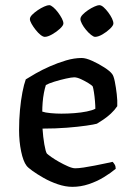

<svg xmlns="http://www.w3.org/2000/svg" viewBox="-20 -725 509 745"><path d="M261 0Q234 0 204.5 -10Q175 -20 149.5 -34.5Q124 -49 106 -62Q88 -75 83 -82Q70 -99 62 -137.5Q54 -176 54 -220Q54 -261 57.5 -298.5Q61 -336 67 -367Q73 -398 80 -417Q94 -426 118.5 -440Q143 -454 173.5 -467.5Q204 -481 236 -490.5Q268 -500 297 -500Q313 -500 337.5 -489Q362 -478 384.5 -463.5Q407 -449 415 -438Q421 -431 425.5 -408.5Q430 -386 433 -360Q436 -334 435 -313Q425 -298 410.5 -284.5Q396 -271 381 -261Q366 -251 356 -245Q346 -242 315 -237.5Q284 -233 240 -229.5Q196 -226 145 -226Q147 -194 152 -165Q157 -136 162 -129Q166 -125 179.5 -115.5Q193 -106 210 -96.5Q227 -87 244 -79.5Q261 -72 272 -72Q284 -72 304.5 -75Q325 -78 347.5 -82.5Q370 -87 389 -91Q408 -95 417 -97Q421 -93 425 -86.5Q429 -80 429 -70Q410 -54 383 -37.5Q356 -21 324.5 -10.5Q293 0 261 0ZM218 -284Q243 -284 269 -286Q295 -288 317 -292.5Q339 -297 350 -303Q350 -315 348.5 -333Q347 -351 344.5 -367Q342 -383 340 -389Q338 -393 324.5 -401.5Q311 -410 295 -417.5Q279 -425 268 -425Q258 -425 235.5 -420Q213 -415 190.5 -408Q168 -401 158 -395Q154 -383 150.5 -365Q147 -347 145.5 -327.5Q144 -308 144 -292Q155 -288 176.5 -286Q198 -284 218 -284ZM349 -582Q343 -582 333 -590Q323 -598 313.5 -609.5Q304 -621 298 -632.5Q292 -644 292 -651Q292 -659 300.5 -668Q309 -677 321.5 -685.5Q334 -694 346.5 -699.5Q359 -705 365 -705Q373 -705 382 -697Q391 -689 400 -677Q409 -665 414.5 -653.5Q420 -642 420 -634Q420 -626 407 -613.5Q394 -601 377.5 -591.5Q361 -582 349 -582ZM154 -582Q147 -582 137.5 -589.5Q128 -597 118.5 -609Q109 -621 102.5 -632.5Q96 -644 96 -651Q96 -659 105 -668Q114 -677 126.5 -685.5Q139 -694 151.5 -699.5Q164 -705 171 -705Q177 -705 186.5 -697Q196 -689 205 -677Q214 -665 220 -653.5Q226 -642 226 -634Q226 -626 212.5 -613.5Q199 -601 182 -591.5Q165 -582 154 -582Z"/></svg>

Font: Texturina 12pt
Style: Regular
Weight: 400
Designer: Guillermo Torres Carreño
Foundry: Omnibus-Type
Version: Version 1.002